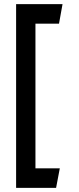

<svg xmlns="http://www.w3.org/2000/svg" viewBox="-20 -798 381 931"><path d="M252 112.8 270 18.1H151.9V-683.1H266.1L283.2 -777.8H58.1V112.8Z"/></svg>

Font: Comic Neue Angular
Style: Bold
Weight: 700
Designer: Craig Rozynski
Foundry: Craig Rozynski
Version: Version 2.003